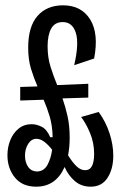

<svg xmlns="http://www.w3.org/2000/svg" viewBox="-20 -692 452 722"><path d="M116 10Q64 10 36 -24.5Q8 -59 8 -108Q8 -138 18.5 -164.5Q29 -191 49.5 -208Q70 -225 99 -225Q117 -225 136.5 -215.5Q156 -206 169 -176H178Q177 -220 167 -253.5Q157 -287 144 -317L56 -314V-365L121 -367Q107 -399 96.5 -433.5Q86 -468 86 -513Q86 -592 121 -632Q156 -672 217 -672Q286 -672 319 -619Q352 -566 334 -472L259 -447Q278 -529 265 -569Q252 -609 216 -609Q186 -609 172.5 -584.5Q159 -560 159 -518Q159 -476 170 -441Q181 -406 195 -372L312 -377V-325L215 -322Q226 -291 234 -255Q242 -219 242 -175Q242 -138 236 -108Q252 -82 267.5 -67Q283 -52 300 -52Q318 -52 326 -68Q334 -84 334 -113Q334 -155 318.5 -192Q303 -229 285 -252L351 -271Q378 -234 392 -190.5Q406 -147 406 -107Q406 -57 384.5 -23.5Q363 10 321 10Q286 10 261.5 -11Q237 -32 223 -64Q190 10 116 10ZM74 -107Q74 -82 85.5 -65Q97 -48 119 -47Q146 -48 159 -73Q172 -98 176 -129Q162 -147 147 -158.5Q132 -170 117 -170Q98 -170 86 -151Q74 -132 74 -107Z"/></svg>

Font: Bricolage Grotesque 48pt Condensed Light
Style: Regular
Weight: 300
Width: 3
Designer: Mathieu Triay
Foundry: Atelier Triay
Version: Version 1.000; ttfautohint (v1.8.4.7-5d5b);gftools[0.9.32]